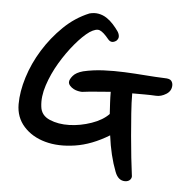

<svg xmlns="http://www.w3.org/2000/svg" viewBox="-43 -678 585 597"><g transform="rotate(5 249.5 -380.0)"><path d="M211 -389Q206 -389 198.5 -390.5Q191 -392 184.5 -395.5Q178 -399 173 -404.5Q168 -410 168 -416Q168 -424 177.5 -435.5Q187 -447 209 -453Q239 -460 272 -461.5Q305 -463 338 -461.5Q371 -460 403 -457.5Q435 -455 463 -454Q479 -454 484 -448Q489 -442 489 -434Q489 -416 473 -406Q457 -396 441 -397Q424 -398 405.5 -398Q387 -398 367 -398Q367 -370 369.5 -335.5Q372 -301 375 -266Q378 -231 381.5 -199Q385 -167 388 -145Q390 -137 384.5 -130.5Q379 -124 368 -124Q347 -124 337 -150Q318 -199 310 -262Q256 -229 204 -221Q152 -213 110.5 -224.5Q69 -236 43.5 -264.5Q18 -293 18 -334Q18 -373 32 -418Q46 -463 72 -505Q98 -547 133.5 -581.5Q169 -616 213 -634Q228 -638 241.5 -635.5Q255 -633 266.5 -625.5Q278 -618 287.5 -607.5Q297 -597 304 -587Q309 -580 310 -572Q311 -564 304 -557Q289 -546 278 -559Q261 -580 249.5 -584.5Q238 -589 218 -576Q198 -562 174 -533.5Q150 -505 129.5 -470.5Q109 -436 97 -399.5Q85 -363 89 -332Q92 -305 119 -293.5Q146 -282 180.5 -283Q215 -284 249.5 -296Q284 -308 303 -328Q302 -345 301 -362.5Q300 -380 300 -397Q278 -395 256 -393.5Q234 -392 211 -389Z"/></g></svg>

Font: Nanum Pen
Style: Regular
Weight: 400
Designer: Doo-yul Kwak; Hyunghwan Choi; Nicolas Noh;
Foundry: NHN Corporation
Version: Version 1.10